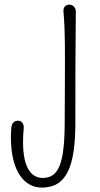

<svg xmlns="http://www.w3.org/2000/svg" viewBox="-20 -812 439 842"><path d="M263.7 -265.6C262.2 -88.9 234.9 -31.7 167 -31.7C119.6 -31.7 81.1 -72.8 81.1 -188C81.1 -206.1 81.5 -226.6 84 -248.5C85.9 -269.5 75.2 -282.7 59.1 -282.7C43 -282.7 31.2 -272 29.8 -252C28.3 -237.3 27.8 -223.1 27.8 -210C27.8 -63 85 10.7 163.6 10.7C272 10.7 310.5 -81.5 310.5 -274.9C310.5 -516.1 310.5 -530.8 312.5 -761.2C312.5 -781.7 297.4 -791.5 283.7 -791.5C270 -791.5 256.3 -782.2 258.3 -761.7C266.6 -665.5 264.6 -584 264.6 -460.9C264.6 -377 264.2 -304.2 263.7 -265.6Z"/></svg>

Font: Pompiere 
Style: Regular
Weight: 400
Designer: Karolina Lach
Foundry: Sorkin Type Co.
Version: Version 1.001